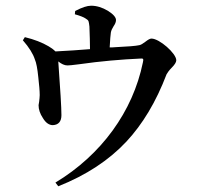

<svg xmlns="http://www.w3.org/2000/svg" viewBox="-20 -598 692 672"><path d="M184 54C282 15 361 -37 422 -102C479 -163 526 -241 563 -338C566 -343 571 -351 580 -360C591 -371 597 -380 597 -387C597 -411 538 -463 510 -463C505 -463 498 -459 489 -452C480 -445 473 -441 468 -440C455 -437 427 -435 386 -433C376 -432 369 -432 364 -432V-434C365 -459 367 -475 368 -484C369 -491 373 -499 378 -507C383 -514 386 -521 386 -528C386 -537 377 -548 358 -560C338 -572 318 -578 299 -578C285 -578 267 -572 244 -560L243 -559L242 -548C260 -543 273 -538 280 -533C285 -530 289 -527 290 -523C291 -520 292 -514 293 -505V-504C294 -475 295 -449 295 -426C257 -423 217 -420 174 -418C167 -425 159 -431 150 -436C128 -449 100 -460 67 -468L60 -457C82 -432 96 -409 102 -390C107 -379 111 -358 114 -328C117 -301 119 -280 119 -265C119 -259 118 -251 117 -242C116 -236 115 -232 115 -230C115 -215 120 -200 130 -185C140 -168 152 -160 165 -160C185 -161 195 -173 195 -195C195 -222 191 -285 184 -383C195 -374 206 -369 216 -369C221 -369 234 -370 256 -373C333 -384 405 -390 471 -393C482 -394 483 -392 480 -379C445 -208 335 -56 174 41Z"/></svg>

Font: AllPunType SemiBold
Style: Regular
Weight: 600
Version: 1.0